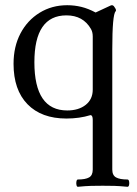

<svg xmlns="http://www.w3.org/2000/svg" viewBox="-20 -444 527 737"><path d="M279 273Q275 273 273.5 266Q272 259 273.5 252Q275 245 279 245Q308 245 322 237Q336 229 336 207V16Q336 -2 327 -2Q285 11 235 11Q139 11 85.5 -44Q32 -99 32 -199Q32 -265 58.5 -315.5Q85 -366 132 -395Q179 -424 238 -424Q266 -424 292.5 -417.5Q319 -411 347 -396L405 -423Q414 -427 420 -416Q428 -405 424 -401Q411 -388 411 -255V207Q411 229 425.5 237Q440 245 469 245Q474 245 475.5 252Q477 259 475.5 266Q474 273 469 273Q438 270 419 269.5Q400 269 374 269Q349 269 329.5 269.5Q310 270 279 273ZM238 -20Q282 -20 309 -41.5Q336 -63 336 -100V-304Q336 -321 329 -333Q299 -385 235 -385Q112 -385 112 -205Q112 -20 238 -20Z"/></svg>

Font: Junicode
Style: Regular
Weight: 400
Designer: Peter S. Baker
Version: Version 2.100; ttfautohint (v1.8.4)